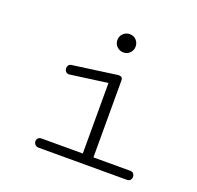

<svg xmlns="http://www.w3.org/2000/svg" viewBox="-105 -684 815 796"><g transform="rotate(20 302.5 -286.0)"><path d="M337.9 -491.2Q321.3 -491.2 309.3 -502.9Q297.4 -514.6 297.4 -531.2Q297.4 -548.3 309.3 -560.1Q321.3 -571.8 337.9 -571.8Q355 -571.8 366.5 -560.1Q377.9 -548.3 377.9 -531.2Q377.9 -514.6 366.5 -502.9Q355 -491.2 337.9 -491.2ZM144 0Q132.8 0 127.2 -6.6Q121.6 -13.2 121.6 -21Q121.6 -28.3 126.7 -34.2Q131.8 -40 142.1 -40H323.7V-351.1L161.1 -329.1Q160.2 -329.1 159.4 -328.9Q158.7 -328.6 157.7 -328.6Q147.9 -328.6 142.8 -335Q137.7 -341.3 137.7 -349.1Q137.7 -356 141.6 -361.8Q145.5 -367.7 153.3 -368.7L347.7 -395.5Q349.1 -396 353 -396Q370.6 -396 370.6 -380.4V-40H533.2Q543 -40 547.9 -33.7Q552.7 -27.3 552.7 -20Q552.7 -12.2 547.6 -6.1Q542.5 0 532.7 0Z"/></g></svg>

Font: Cutive Mono
Style: Regular
Weight: 400
Designer: Vernon Adams
Foundry: Vernon Adams
Version: Version 1.110; ttfautohint (v1.8.4.7-5d5b)